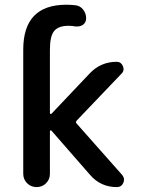

<svg xmlns="http://www.w3.org/2000/svg" viewBox="-20 -803 607 802"><path d="M195.3 -256.8Q193.4 -258.8 190.9 -258.3Q188.5 -257.8 188.5 -254.9V-77.1Q188.5 -53.7 172.4 -37.6Q156.2 -21.5 132.8 -21.5Q109.4 -21.5 93.3 -37.6Q77.1 -53.7 77.1 -77.1V-595.7Q77.1 -783.2 256.8 -783.2Q276.4 -783.2 293.9 -781.2Q314.5 -779.3 327.1 -763.2Q339.8 -747.1 339.8 -726.6Q339.8 -709 326.2 -699.2Q315.4 -692.4 302.7 -692.4Q299.8 -692.4 295.9 -692.4Q280.3 -695.3 266.6 -695.3Q224.6 -695.3 206.5 -673.8Q188.5 -652.3 188.5 -595.7V-331.1Q188.5 -328.1 190.9 -327.1Q193.4 -326.2 195.3 -328.1L354.5 -496.1Q400.4 -544.9 467.8 -544.9Q485.4 -544.9 493.2 -527.3Q496.1 -520.5 496.1 -513.7Q496.1 -503.9 488.3 -496.1L300.8 -299.8Q293.9 -293 300.8 -286.1L490.2 -72.3Q498 -62.5 498 -52.7Q498 -45.9 495.1 -39.1Q487.3 -21.5 467.8 -21.5Q400.4 -21.5 356.4 -72.3Z"/></svg>

Font: Gen Jyuu GothicX Medium
Style: Regular
Weight: 500
Designer: Ryoko NISHIZUKA (kana &amp; ideographs); Paul D. Hunt (Latin, Greek &amp; Cyrillic); Wenlong ZHANG (bopomofo); Sandoll C
Version: Version 1.058.20140828